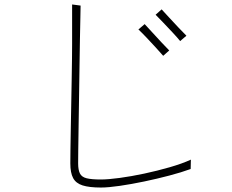

<svg xmlns="http://www.w3.org/2000/svg" viewBox="-20 -814 1040 860"><path d="M835 -99 834 -57Q793 -42 738 -27.5Q683 -13 625.5 -1Q568 11 516.5 18.5Q465 26 432 26Q380 26 350 16.5Q320 7 307.5 -16.5Q295 -40 295 -82Q295 -101 295.5 -140.5Q296 -180 297 -232.5Q298 -285 299 -342Q300 -399 301 -453Q302 -507 302.5 -550Q303 -593 303 -617V-794L341 -789Q341 -776 340 -735.5Q339 -695 338 -636Q337 -577 336 -509Q335 -441 334 -372.5Q333 -304 332 -244Q331 -184 330.5 -141Q330 -98 330 -82Q330 -53 338 -37Q346 -21 368 -15.5Q390 -10 432 -10Q464 -10 516 -17Q568 -24 626.5 -36.5Q685 -49 740.5 -65Q796 -81 835 -99ZM738 -588 711 -564Q698 -579 677 -602Q656 -625 635 -647Q614 -669 600 -682L628 -706Q642 -691 662.5 -668.5Q683 -646 703.5 -624Q724 -602 738 -588ZM815 -654 787 -630Q775 -645 753.5 -668Q732 -691 711 -713Q690 -735 677 -748L704 -772Q718 -757 738.5 -734.5Q759 -712 780 -690Q801 -668 815 -654Z"/></svg>

Font: Zen Kaku Gothic Antique Light
Style: Regular
Weight: 300
Designer: Yoshimichi Ohira
Foundry: Positype
Version: Version 1.001